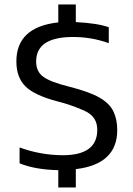

<svg xmlns="http://www.w3.org/2000/svg" viewBox="-20 -750 595 856"><path d="M413.6 -169.5Q412.8 -58.7 261.4 -57.9Q160.5 -58.3 67.3 -92.6V-21.8Q136.3 6.3 239.9 8.7V85.9H318V4Q502.3 -17.8 502.7 -169.7Q502.7 -218.6 485.3 -254.1Q467.8 -289.7 422.6 -315.4Q377.4 -341.1 288.2 -363.7Q206.3 -383.9 173.7 -407.2Q141.1 -430.4 141.1 -476.3Q141.6 -581.1 293.5 -584.9Q382.8 -587.2 465 -557.6V-628.5Q415.1 -646.5 318 -651.5V-730.2H239.9V-650.2Q52.7 -629.6 53 -475.7Q53 -405.3 93.5 -364.9Q133.9 -324.6 238.3 -297.5Q296.8 -282.7 355.9 -256.5Q415 -230.3 413.6 -169.5Z"/></svg>

Font: Arad-VF Thin Dots1
Style: Regular
Weight: 100
Designer: Mohammad Darvishi
Version: Version 1.000;August 30, 2024;FontCreator 15.0.0.2992 64-bit